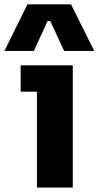

<svg xmlns="http://www.w3.org/2000/svg" viewBox="-67 -840 442 860"><path d="M98.5 0V-547.5H259V0ZM25.5 -429.5V-547.5H259V-429.5ZM-47.2 -612 56 -820.5H251L355.2 -612H220.2L158.2 -745.5H145.8L84.8 -612Z"/></svg>

Font: SVN-Sora Variable
Style: Regular
Weight: 400
Designer: Jonathan Barnbrook, Julián Moncada
Foundry: Barnbrook Fonts
Version: Version 2.000 - Viet hoa boi STYLEno.1 Fonts